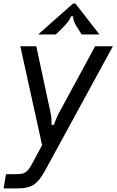

<svg xmlns="http://www.w3.org/2000/svg" viewBox="-35 -808 642 1058"><path d="M-15 230 -2 152H50Q75 152 89 148.5Q103 145 115.5 133Q128 121 142 94L197 -8L77 -553H165L245 -180Q250 -156 249 -120H262Q274 -156 287 -180L489 -553H587L214 131Q182 190 150.5 210Q119 230 67 230ZM175 -618 367 -788H381L513 -618H415L388 -661Q365 -696 369 -718H355Q353 -706 343.5 -693Q334 -680 316 -661L273 -618Z"/></svg>

Font: Open Sauce Sans
Style: Italic
Weight: 400
Italic angle: -10°
Designer: Alfredo Marco Pradil
Foundry: Creative Sauce Fz LLC
Version: Version 1.477